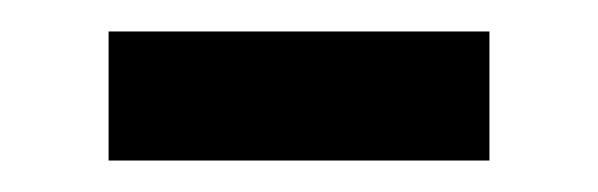

<svg xmlns="http://www.w3.org/2000/svg" viewBox="-20 -358 380 122"><path d="M49 -338H291V-256H49Z"/></svg>

Font: hextamil15
Style: Book
Weight: 400
Designer: Jelle Bosma - Monotype Design Team
Foundry: Monotype Imaging Inc.
Version: Version 2.003